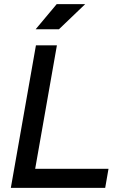

<svg xmlns="http://www.w3.org/2000/svg" viewBox="-20 -914 626 934"><path d="M32.7 0 154.8 -693.4H256.8L134.8 0ZM32.7 0 49.3 -92.8H507.8L491.7 0ZM153.3 -771.5 255.9 -894H394.5L266.6 -771.5Z"/></svg>

Font: Cascadia Code PL
Style: Italic
Weight: 400
Italic angle: -10°
Monospace: yes
Designer: Aaron Bell
Foundry: Saja Typeworks
Version: Version 2404.023